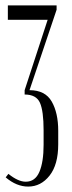

<svg xmlns="http://www.w3.org/2000/svg" viewBox="-20 -515 267 709"><path d="M84 174Q41 174 1 140L11 127Q47 156 75 156Q110 156 125.5 119.5Q141 83 141 20V-34Q141 -105 127.5 -135.5Q114 -166 71 -166V-182L156 -442H9V-495H189V-479L89 -182Q147 -182 171 -140Q195 -98 195 -32V18Q195 93 163 133.5Q131 174 84 174Z"/></svg>

Font: Moniqa Cond Heading
Style: Regular
Weight: 400
Width: 3
Designer: Rajesh Rajput
Foundry: Rajesh Rajput
Version: Version 1.000